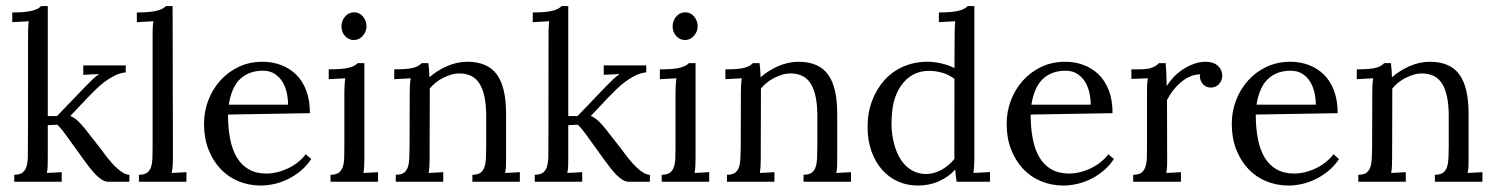

<svg xmlns="http://www.w3.org/2000/svg" viewBox="-20 -585 4813 618"><path d="M248 -374.5H384.8V-352.1Q365.7 -350.1 348.4 -341.3Q331.1 -332.5 315.7 -320.8Q300.3 -309.1 287.6 -296.4Q274.9 -283.7 264.6 -273.4L206.5 -211.9Q221.2 -205.1 231.7 -194.8Q242.2 -184.6 252.9 -171.4L306.2 -103.5Q308.1 -100.6 313.5 -93.3Q318.8 -85.9 325.9 -76.9Q333 -67.9 341.8 -58.3Q350.6 -48.8 359.9 -40.8Q369.1 -32.7 378.4 -27.6Q387.7 -22.5 396.5 -22.5V0H328.6Q318.4 0 308.6 -6.1Q298.8 -12.2 289.1 -22Q279.3 -31.7 269.5 -44.4Q259.8 -57.1 249.5 -70.8Q220.2 -110.8 199.7 -140.1Q179.2 -169.4 164.6 -183.6L133.8 -182.1V-79.1Q133.8 -64.5 133.5 -53Q133.3 -41.5 130.9 -28.3L178.7 -30.8V0H25.9V-22.5Q43 -22.5 52 -29.1Q61 -35.6 64.9 -47.9Q68.8 -60.1 69.6 -76.9Q70.3 -93.8 70.3 -467.8Q70.3 -479.5 70.6 -490.5Q70.8 -501.5 72.3 -516.6L19.5 -513.7V-544.9Q43.9 -544.9 60.1 -546.6Q76.2 -548.3 86.4 -551.3Q96.7 -554.2 102.3 -557.6Q107.9 -561 112.3 -565.4H133.8V-211.4H163.6L255.4 -307.1Q267.6 -319.8 278.3 -329.8Q289.1 -339.8 299.3 -346.7L248 -344.2Z M471.2 -467.8Q471.2 -479.5 471.4 -490.5Q471.7 -501.5 473.6 -516.6L420.4 -513.7V-544.9Q444.8 -544.9 461.2 -546.6Q477.5 -548.3 487.8 -551.3Q498 -554.2 503.9 -557.6Q509.8 -561 514.2 -565.4H535.6L536.6 -79.1Q536.6 -64.5 535.9 -53Q535.2 -41.5 532.7 -28.3L580.1 -30.8V0H427.2V-22.5Q444.3 -22.5 453.4 -29.1Q462.4 -35.6 466.3 -47.9Q470.2 -60.1 470.7 -76.9Q471.2 -93.8 471.2 -113.8Z M826.2 -357.4Q782.2 -357.4 753.9 -331.5Q725.6 -305.7 716.3 -248H907.2Q907.2 -267.6 902.8 -287.1Q898.4 -306.6 888.7 -322.3Q878.9 -337.9 863.5 -347.7Q848.1 -357.4 826.2 -357.4ZM977.5 -220.7 713.9 -216.3Q713.9 -173.3 720.7 -138.2Q727.5 -103 742.4 -78.1Q757.3 -53.2 781 -39.8Q804.7 -26.4 837.4 -26.4Q855 -26.4 873.3 -31Q891.6 -35.6 908.7 -43.9Q925.8 -52.2 939.9 -63.7Q954.1 -75.2 963.9 -88.4L981.9 -73.2Q966.8 -50.3 946.5 -33.9Q926.3 -17.6 904.5 -7.3Q882.8 2.9 860.8 7.6Q838.9 12.2 819.8 12.2Q780.8 12.2 747.3 -1.7Q713.9 -15.6 689.5 -41.7Q665 -67.9 650.9 -104.2Q636.7 -140.6 636.7 -186.5Q636.7 -226.1 650.4 -262Q664.1 -297.9 689 -325.7Q713.9 -353.5 748.5 -369.9Q783.2 -386.2 825.7 -386.2Q856.4 -386.2 884 -376Q911.6 -365.7 932.6 -345.5Q953.6 -325.2 965.6 -293.9Q977.5 -262.7 977.5 -220.7Z M1088.4 -284.7Q1088.4 -295.9 1088.9 -306.9Q1089.4 -317.9 1091.3 -333L1038.1 -330.1V-361.8Q1063 -361.8 1078.9 -363.3Q1094.7 -364.7 1105 -367.7Q1115.2 -370.6 1121.1 -374Q1127 -377.4 1131.3 -381.8H1152.8V-79.1Q1152.8 -64.5 1152.3 -53Q1151.9 -41.5 1149.9 -28.3L1196.8 -30.8V0H1043.9V-22.5Q1061.5 -22.5 1070.3 -29.1Q1079.1 -35.6 1083.3 -47.9Q1087.4 -60.1 1087.9 -76.9Q1088.4 -93.8 1088.4 -113.8ZM1159.7 -500Q1159.7 -491.2 1156.2 -483.2Q1152.8 -475.1 1147.2 -469Q1141.6 -462.9 1134.3 -459.5Q1127 -456.1 1119.1 -456.1Q1110.8 -456.1 1103.5 -459.5Q1096.2 -462.9 1090.6 -469Q1085 -475.1 1082 -483.2Q1079.1 -491.2 1079.1 -500Q1079.1 -509.8 1082.3 -517.8Q1085.4 -525.9 1091.1 -532.2Q1096.7 -538.6 1104 -542Q1111.3 -545.4 1119.6 -545.4Q1128.4 -545.4 1135.5 -542Q1142.6 -538.6 1147.9 -532.2Q1153.3 -525.9 1156.5 -517.8Q1159.7 -509.8 1159.7 -500Z M1298.8 -284.7Q1298.8 -295.9 1299.3 -308.1Q1299.8 -320.3 1301.8 -333L1249 -330.1V-361.8Q1273.4 -361.8 1288.8 -363.3Q1304.2 -364.7 1313.5 -367.7Q1322.8 -370.6 1327.9 -374Q1333 -377.4 1337.4 -381.8H1358.9Q1359.9 -373 1360.8 -362.3Q1361.8 -351.6 1362.3 -336.4Q1374.5 -347.2 1388.9 -356.2Q1403.3 -365.2 1418.9 -372.1Q1434.6 -378.9 1451.2 -382.6Q1467.8 -386.2 1483.9 -386.2Q1549.3 -386.2 1579.1 -345.5Q1608.9 -304.7 1608.9 -219.2V-79.1Q1608.9 -64.5 1608.6 -53Q1608.4 -41.5 1606 -28.3L1653.3 -30.8V0H1500.5V-22.5Q1517.6 -22.5 1526.6 -29.1Q1535.6 -35.6 1539.6 -47.9Q1543.5 -60.1 1544.2 -76.9Q1544.9 -93.8 1544.9 -113.8V-218.3Q1543.9 -283.2 1523.4 -315.9Q1502.9 -348.6 1458.5 -348.6Q1444.8 -348.6 1431.4 -344.5Q1418 -340.3 1405.5 -334Q1393.1 -327.6 1382.1 -318.8Q1371.1 -310.1 1363.3 -299.8Q1363.3 -293 1363.3 -285.6Q1363.3 -278.3 1363.3 -270.5L1362.8 -79.1Q1362.8 -64.5 1362.3 -53Q1361.8 -41.5 1359.9 -28.3L1406.7 -30.8V0H1253.9V-22.5Q1271.5 -22.5 1280.3 -29.1Q1289.1 -35.6 1293 -47.9Q1296.9 -60.1 1297.4 -76.9Q1297.9 -93.8 1298.3 -113.8Z M1923.3 -374.5H2060.1V-352.1Q2041 -350.1 2023.7 -341.3Q2006.3 -332.5 1991 -320.8Q1975.6 -309.1 1962.9 -296.4Q1950.2 -283.7 1939.9 -273.4L1881.8 -211.9Q1896.5 -205.1 1907 -194.8Q1917.5 -184.6 1928.2 -171.4L1981.4 -103.5Q1983.4 -100.6 1988.8 -93.3Q1994.1 -85.9 2001.2 -76.9Q2008.3 -67.9 2017.1 -58.3Q2025.9 -48.8 2035.2 -40.8Q2044.4 -32.7 2053.7 -27.6Q2063 -22.5 2071.8 -22.5V0H2003.9Q1993.7 0 1983.9 -6.1Q1974.1 -12.2 1964.4 -22Q1954.6 -31.7 1944.8 -44.4Q1935.1 -57.1 1924.8 -70.8Q1895.5 -110.8 1875 -140.1Q1854.5 -169.4 1839.8 -183.6L1809.1 -182.1V-79.1Q1809.1 -64.5 1808.8 -53Q1808.6 -41.5 1806.2 -28.3L1854 -30.8V0H1701.2V-22.5Q1718.3 -22.5 1727.3 -29.1Q1736.3 -35.6 1740.2 -47.9Q1744.1 -60.1 1744.9 -76.9Q1745.6 -93.8 1745.6 -467.8Q1745.6 -479.5 1745.8 -490.5Q1746.1 -501.5 1747.6 -516.6L1694.8 -513.7V-544.9Q1719.2 -544.9 1735.4 -546.6Q1751.5 -548.3 1761.7 -551.3Q1772 -554.2 1777.6 -557.6Q1783.2 -561 1787.6 -565.4H1809.1V-211.4H1838.9L1930.7 -307.1Q1942.9 -319.8 1953.6 -329.8Q1964.4 -339.8 1974.6 -346.7L1923.3 -344.2Z M2154.3 -284.7Q2154.3 -295.9 2154.8 -306.9Q2155.3 -317.9 2157.2 -333L2104 -330.1V-361.8Q2128.9 -361.8 2144.8 -363.3Q2160.6 -364.7 2170.9 -367.7Q2181.2 -370.6 2187 -374Q2192.9 -377.4 2197.3 -381.8H2218.8V-79.1Q2218.8 -64.5 2218.3 -53Q2217.8 -41.5 2215.8 -28.3L2262.7 -30.8V0H2109.9V-22.5Q2127.4 -22.5 2136.2 -29.1Q2145 -35.6 2149.2 -47.9Q2153.3 -60.1 2153.8 -76.9Q2154.3 -93.8 2154.3 -113.8ZM2225.6 -500Q2225.6 -491.2 2222.2 -483.2Q2218.8 -475.1 2213.1 -469Q2207.5 -462.9 2200.2 -459.5Q2192.9 -456.1 2185.1 -456.1Q2176.8 -456.1 2169.4 -459.5Q2162.1 -462.9 2156.5 -469Q2150.9 -475.1 2147.9 -483.2Q2145 -491.2 2145 -500Q2145 -509.8 2148.2 -517.8Q2151.4 -525.9 2157 -532.2Q2162.6 -538.6 2169.9 -542Q2177.2 -545.4 2185.5 -545.4Q2194.3 -545.4 2201.4 -542Q2208.5 -538.6 2213.9 -532.2Q2219.2 -525.9 2222.4 -517.8Q2225.6 -509.8 2225.6 -500Z M2364.7 -284.7Q2364.7 -295.9 2365.2 -308.1Q2365.7 -320.3 2367.7 -333L2314.9 -330.1V-361.8Q2339.4 -361.8 2354.7 -363.3Q2370.1 -364.7 2379.4 -367.7Q2388.7 -370.6 2393.8 -374Q2398.9 -377.4 2403.3 -381.8H2424.8Q2425.8 -373 2426.8 -362.3Q2427.7 -351.6 2428.2 -336.4Q2440.4 -347.2 2454.8 -356.2Q2469.2 -365.2 2484.9 -372.1Q2500.5 -378.9 2517.1 -382.6Q2533.7 -386.2 2549.8 -386.2Q2615.2 -386.2 2645 -345.5Q2674.8 -304.7 2674.8 -219.2V-79.1Q2674.8 -64.5 2674.6 -53Q2674.3 -41.5 2671.9 -28.3L2719.2 -30.8V0H2566.4V-22.5Q2583.5 -22.5 2592.5 -29.1Q2601.6 -35.6 2605.5 -47.9Q2609.4 -60.1 2610.1 -76.9Q2610.8 -93.8 2610.8 -113.8V-218.3Q2609.9 -283.2 2589.4 -315.9Q2568.8 -348.6 2524.4 -348.6Q2510.7 -348.6 2497.3 -344.5Q2483.9 -340.3 2471.4 -334Q2459 -327.6 2448 -318.8Q2437 -310.1 2429.2 -299.8Q2429.2 -293 2429.2 -285.6Q2429.2 -278.3 2429.2 -270.5L2428.7 -79.1Q2428.7 -64.5 2428.2 -53Q2427.7 -41.5 2425.8 -28.3L2472.7 -30.8V0H2319.8V-22.5Q2337.4 -22.5 2346.2 -29.1Q2355 -35.6 2358.9 -47.9Q2362.8 -60.1 2363.3 -76.9Q2363.8 -93.8 2364.3 -113.8Z M3116.2 -79.1Q3116.2 -67.9 3115.7 -55.9Q3115.2 -43.9 3113.3 -28.3L3166.5 -31.2V0H3059.1Q3057.6 -10.7 3056.4 -20.3Q3055.2 -29.8 3054.7 -39.1Q3033.2 -15.6 3002.4 -1.7Q2971.7 12.2 2934.1 12.2Q2899.4 12.2 2870.1 -1Q2840.8 -14.2 2819.1 -38.8Q2797.4 -63.5 2784.9 -98.4Q2772.5 -133.3 2772.5 -176.8Q2772.5 -222.2 2787.1 -260.7Q2801.8 -299.3 2827.1 -327.4Q2852.5 -355.5 2887.9 -370.8Q2923.3 -386.2 2964.8 -386.2Q2977.5 -386.2 2990 -384.5Q3002.4 -382.8 3013.9 -379.9Q3025.4 -377 3035.2 -373.3Q3044.9 -369.6 3052.2 -365.7L3052.7 -467.8Q3052.7 -479.5 3053 -490.5Q3053.2 -501.5 3054.7 -516.6L3002 -513.7V-544.9Q3026.4 -544.9 3042.5 -546.6Q3058.6 -548.3 3068.8 -551.3Q3079.1 -554.2 3084.7 -557.6Q3090.3 -561 3094.7 -565.4H3116.2ZM2961.4 -24.9Q2973.6 -24.9 2986.6 -28.6Q2999.5 -32.2 3011.2 -38.8Q3022.9 -45.4 3033.4 -54.4Q3043.9 -63.5 3052.2 -73.7Q3051.8 -83 3051.8 -93.3Q3051.8 -103.5 3051.8 -115.2L3052.2 -331.1Q3034.2 -344.7 3013.2 -350.8Q2992.2 -356.9 2969.7 -356.9Q2941.4 -356.9 2918.7 -344.5Q2896 -332 2880.1 -309.1Q2864.3 -286.1 2856.9 -256.8Q2849.6 -227.5 2849.6 -183.6Q2849.6 -153.3 2857.9 -122.1Q2866.2 -90.8 2880.4 -69.8Q2894.5 -48.8 2914.8 -36.9Q2935.1 -24.9 2961.4 -24.9Z M3409.7 -357.4Q3365.7 -357.4 3337.4 -331.5Q3309.1 -305.7 3299.8 -248H3490.7Q3490.7 -267.6 3486.3 -287.1Q3481.9 -306.6 3472.2 -322.3Q3462.4 -337.9 3447 -347.7Q3431.6 -357.4 3409.7 -357.4ZM3561 -220.7 3297.4 -216.3Q3297.4 -173.3 3304.2 -138.2Q3311 -103 3325.9 -78.1Q3340.8 -53.2 3364.5 -39.8Q3388.2 -26.4 3420.9 -26.4Q3438.5 -26.4 3456.8 -31Q3475.1 -35.6 3492.2 -43.9Q3509.3 -52.2 3523.4 -63.7Q3537.6 -75.2 3547.4 -88.4L3565.4 -73.2Q3550.3 -50.3 3530 -33.9Q3509.8 -17.6 3488 -7.3Q3466.3 2.9 3444.3 7.6Q3422.4 12.2 3403.3 12.2Q3364.3 12.2 3330.8 -1.7Q3297.4 -15.6 3272.9 -41.7Q3248.5 -67.9 3234.4 -104.2Q3220.2 -140.6 3220.2 -186.5Q3220.2 -226.1 3233.9 -262Q3247.6 -297.9 3272.5 -325.7Q3297.4 -353.5 3332 -369.9Q3366.7 -386.2 3409.2 -386.2Q3439.9 -386.2 3467.5 -376Q3495.1 -365.7 3516.1 -345.5Q3537.1 -325.2 3549.1 -293.9Q3561 -262.7 3561 -220.7Z M3842.8 -345.7Q3828.1 -345.7 3813.7 -340.1Q3799.3 -334.5 3785.2 -323.5Q3771 -312.5 3758.5 -297.1Q3746.1 -281.7 3736.3 -263.2L3736.8 -79.1Q3736.8 -64.5 3736.6 -53Q3736.3 -41.5 3733.9 -28.3L3781.2 -30.8V0H3627.4V-22.5Q3645 -22.5 3653.8 -29.1Q3662.6 -35.6 3666.7 -47.9Q3670.9 -60.1 3671.4 -76.9Q3671.9 -93.8 3671.9 -113.8V-284.7Q3671.9 -296.4 3672.1 -308.3Q3672.4 -320.3 3674.8 -333L3621.6 -331.1V-361.8H3645Q3661.1 -361.8 3671.6 -363.3Q3682.1 -364.7 3689.2 -367.7Q3696.3 -370.6 3701.2 -374Q3706.1 -377.4 3710.4 -381.8H3731.9Q3732.9 -370.1 3733.9 -352.8Q3734.9 -335.4 3735.4 -307.6Q3743.7 -321.8 3756.8 -335.9Q3770 -350.1 3786.6 -361.1Q3803.2 -372.1 3822.3 -379.2Q3841.3 -386.2 3861.3 -386.2Q3871.6 -386.2 3881.1 -383.5Q3890.6 -380.9 3897.9 -375Q3905.3 -369.1 3909.7 -360.4Q3914.1 -351.6 3914.1 -339.4Q3914.1 -334 3911.9 -327.9Q3909.7 -321.8 3905.3 -316.2Q3900.9 -310.5 3893.8 -306.9Q3886.7 -303.2 3876.5 -303.2Q3868.2 -303.2 3861.3 -306.9Q3854.5 -310.5 3850.1 -316.4Q3845.7 -322.3 3843.5 -329.6Q3841.3 -336.9 3842.8 -345.7Z M4134.3 -357.4Q4090.3 -357.4 4062 -331.5Q4033.7 -305.7 4024.4 -248H4215.3Q4215.3 -267.6 4210.9 -287.1Q4206.5 -306.6 4196.8 -322.3Q4187 -337.9 4171.6 -347.7Q4156.2 -357.4 4134.3 -357.4ZM4285.6 -220.7 4022 -216.3Q4022 -173.3 4028.8 -138.2Q4035.6 -103 4050.5 -78.1Q4065.4 -53.2 4089.1 -39.8Q4112.8 -26.4 4145.5 -26.4Q4163.1 -26.4 4181.4 -31Q4199.7 -35.6 4216.8 -43.9Q4233.9 -52.2 4248 -63.7Q4262.2 -75.2 4272 -88.4L4290 -73.2Q4274.9 -50.3 4254.6 -33.9Q4234.4 -17.6 4212.6 -7.3Q4190.9 2.9 4168.9 7.6Q4147 12.2 4127.9 12.2Q4088.9 12.2 4055.4 -1.7Q4022 -15.6 3997.6 -41.7Q3973.1 -67.9 3959 -104.2Q3944.8 -140.6 3944.8 -186.5Q3944.8 -226.1 3958.5 -262Q3972.2 -297.9 3997.1 -325.7Q4022 -353.5 4056.6 -369.9Q4091.3 -386.2 4133.8 -386.2Q4164.6 -386.2 4192.1 -376Q4219.7 -365.7 4240.7 -345.5Q4261.7 -325.2 4273.7 -293.9Q4285.6 -262.7 4285.6 -220.7Z M4397 -284.7Q4397 -295.9 4397.5 -308.1Q4397.9 -320.3 4399.9 -333L4347.2 -330.1V-361.8Q4371.6 -361.8 4387 -363.3Q4402.3 -364.7 4411.6 -367.7Q4420.9 -370.6 4426 -374Q4431.2 -377.4 4435.5 -381.8H4457Q4458 -373 4459 -362.3Q4460 -351.6 4460.4 -336.4Q4472.7 -347.2 4487.1 -356.2Q4501.5 -365.2 4517.1 -372.1Q4532.7 -378.9 4549.3 -382.6Q4565.9 -386.2 4582 -386.2Q4647.5 -386.2 4677.2 -345.5Q4707 -304.7 4707 -219.2V-79.1Q4707 -64.5 4706.8 -53Q4706.5 -41.5 4704.1 -28.3L4751.5 -30.8V0H4598.6V-22.5Q4615.7 -22.5 4624.8 -29.1Q4633.8 -35.6 4637.7 -47.9Q4641.6 -60.1 4642.3 -76.9Q4643.1 -93.8 4643.1 -113.8V-218.3Q4642.1 -283.2 4621.6 -315.9Q4601.1 -348.6 4556.6 -348.6Q4543 -348.6 4529.5 -344.5Q4516.1 -340.3 4503.7 -334Q4491.2 -327.6 4480.2 -318.8Q4469.2 -310.1 4461.4 -299.8Q4461.4 -293 4461.4 -285.6Q4461.4 -278.3 4461.4 -270.5L4460.9 -79.1Q4460.9 -64.5 4460.4 -53Q4460 -41.5 4458 -28.3L4504.9 -30.8V0H4352.1V-22.5Q4369.6 -22.5 4378.4 -29.1Q4387.2 -35.6 4391.1 -47.9Q4395 -60.1 4395.5 -76.9Q4396 -93.8 4396.5 -113.8Z"/></svg>

Font: Parastoo Print
Style: Print
Weight: 400
Foundry: Saber Rastikerdar (saber.rastikerdar@gmail.com)
Version: Version 1.0.0-alpha5